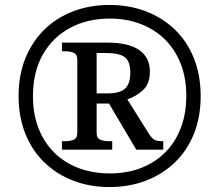

<svg xmlns="http://www.w3.org/2000/svg" viewBox="-20 -745 885 775"><path d="M422 10Q342 10 275 -16Q208 -42 158.5 -90Q109 -138 82 -206Q55 -274 55 -358Q55 -441 82 -508.5Q109 -576 158 -624.5Q207 -673 274.5 -699Q342 -725 422 -725Q502 -725 569.5 -699Q637 -673 686.5 -625Q736 -577 763 -509Q790 -441 790 -357Q790 -273 763 -205.5Q736 -138 686.5 -90Q637 -42 569.5 -16Q502 10 422 10ZM423 -45Q493 -45 549.5 -67Q606 -89 647 -130Q688 -171 710 -229Q732 -287 732 -358Q732 -430 709.5 -487.5Q687 -545 646 -585.5Q605 -626 548.5 -648Q492 -670 423 -670Q332 -670 262 -632Q192 -594 152.5 -524Q113 -454 113 -357Q113 -284 136 -226Q159 -168 200.5 -127.5Q242 -87 299 -66Q356 -45 423 -45ZM230 -141V-175H243Q263 -175 277.5 -181Q292 -187 292 -210V-503Q292 -526 277.5 -532Q263 -538 243 -538H230V-573H413Q499 -573 542 -543Q585 -513 585 -456Q585 -407 557.5 -381.5Q530 -356 494 -344L583 -202Q594 -186 604 -180.5Q614 -175 639 -175V-141H530L420 -327H370V-210Q370 -187 385 -181Q400 -175 419 -175H433V-141ZM412 -368Q465 -368 485.5 -388Q506 -408 506 -451Q506 -497 484 -514Q462 -531 409 -531H370V-368Z"/></svg>

Font: Noto Serif Telugu
Style: Regular
Weight: 400
Designer: Jelle Bosma - Monotype Design Team
Foundry: Monotype Imaging Inc.
Version: Version 2.003